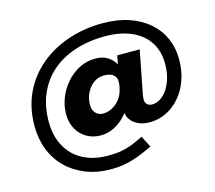

<svg xmlns="http://www.w3.org/2000/svg" viewBox="-121 -869 1335 1190"><g transform="rotate(-15 546.5 -274.0)"><path d="M450 170Q362 170 290 141.5Q218 113 166.5 62.5Q115 12 87.5 -58Q60 -128 60 -211Q60 -328 104.5 -422Q149 -516 228 -582Q307 -648 410.5 -683Q514 -718 632 -718Q727 -718 801 -692.5Q875 -667 927 -621.5Q979 -576 1006 -514.5Q1033 -453 1033 -380Q1033 -307 1011.5 -246.5Q990 -186 951.5 -141.5Q913 -97 863 -73Q813 -49 757 -49Q715 -49 683.5 -64Q652 -79 635 -104Q618 -129 618 -159Q618 -174 619.5 -190Q621 -206 622 -222L652 -200Q630 -154 597.5 -120Q565 -86 525.5 -67.5Q486 -49 443 -49Q393 -49 353.5 -72Q314 -95 291 -136Q268 -177 268 -233Q268 -282 287 -332.5Q306 -383 342.5 -425.5Q379 -468 427 -493Q475 -518 533 -518Q573 -518 603.5 -501.5Q634 -485 652.5 -456Q671 -427 675 -390L640 -357L669 -502H813L758 -220Q754 -195 758 -181Q762 -167 773 -159.5Q784 -152 799 -152Q827 -152 852.5 -168Q878 -184 898 -213.5Q918 -243 930 -284Q942 -325 942 -375Q942 -456 904.5 -514Q867 -572 796 -604Q725 -636 626 -636Q519 -636 431.5 -607Q344 -578 282 -524Q220 -470 186 -391Q152 -312 152 -213Q152 -143 173.5 -88.5Q195 -34 234 4.5Q273 43 329 63.5Q385 84 453 84Q504 84 540 77.5Q576 71 609 58Q642 45 684 24L721 97Q669 122 626.5 138Q584 154 542 162Q500 170 450 170ZM491 -176Q521 -176 548.5 -190Q576 -204 597 -229.5Q618 -255 627 -289Q630 -301 632.5 -312.5Q635 -324 635 -335Q637 -356 628.5 -371.5Q620 -387 602.5 -395Q585 -403 558 -403Q519 -403 489.5 -381.5Q460 -360 443 -324.5Q426 -289 426 -249Q426 -216 444.5 -196Q463 -176 491 -176Z"/></g></svg>

Font: Lexend Exa
Style: Bold
Weight: 700
Designer: Bonnie Shaver-Troup, Thomas Jockin
Foundry: Lexend
Version: Version 1.007